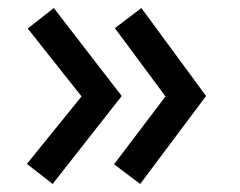

<svg xmlns="http://www.w3.org/2000/svg" viewBox="-20 -538 597 478"><path d="M392 -298 266 -468 332 -518 493 -299 329 -80 264 -129ZM183 -298 49 -467 114 -518 283 -299 111 -80 47 -130Z"/></svg>

Font: Yaldevi ExtraLight Medium
Style: Regular
Weight: 500
Version: Version 1.100